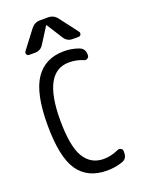

<svg xmlns="http://www.w3.org/2000/svg" viewBox="-176 -1042 853 1134"><g transform="rotate(-20 250.0 -475.0)"><path d="M275.4 -960Q310.5 -960 332 -931.6L418 -818.4Q424.8 -809.6 420.4 -799.8Q416 -790 405.3 -790H368.2Q333 -790 314.5 -820.3L252 -918.9Q252 -919.9 250 -919.9Q248 -919.9 248 -918.9L185.5 -820.3Q167 -790 131.8 -790H94.7Q84 -790 79.6 -799.3Q75.2 -808.6 82 -818.4L168 -931.6Q190.4 -960 224.6 -960ZM294.9 9.8Q172.9 9.8 113.8 -76.2Q54.7 -162.1 54.7 -365.2Q54.7 -562.5 115.2 -651.4Q175.8 -740.2 294.9 -740.2Q343.8 -740.2 387.7 -723.6Q419.9 -710.9 419.9 -674.8V-669.9Q419.9 -658.2 409.7 -651.4Q399.4 -644.5 387.7 -650.4Q345.7 -668 299.8 -668Q134.8 -668 134.8 -365.2Q134.8 -201.2 176.8 -131.3Q218.8 -61.5 299.8 -61.5Q344.7 -61.5 392.6 -83Q403.3 -87.9 414.1 -82.5Q424.8 -77.1 424.8 -65.4V-54.7Q424.8 -16.6 391.6 -5.9Q346.7 9.8 294.9 9.8Z"/></g></svg>

Font: Rounded-L Mgen+ 2m regular
Style: Regular
Weight: 400
Designer: [Source Han Sans]
Ryoko NISHIZUKA  (kana & ideographs); Paul D. Hunt (Latin, Greek & Cyrillic); Wenlong ZHANG  (bopomofo
Version: Version 1.059.20150602